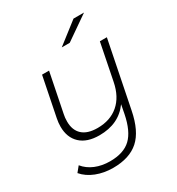

<svg xmlns="http://www.w3.org/2000/svg" viewBox="-213 -858 1096 1188"><g transform="rotate(-30 334.5 -263.5)"><path d="M615 -522 521 -53Q495 80 429 139Q363 198 246 198Q181 198 126 176.5Q71 155 37 115L68 77Q98 114 145 133.5Q192 153 250 153Q347 153 398.5 104Q450 55 472 -56L484 -119Q412 -19 273 -19Q185 -19 137.5 -63.5Q90 -108 90 -186Q90 -213 96 -243L152 -522H202L146 -243Q141 -221 141 -193Q141 -131 177.5 -97.5Q214 -64 286 -64Q376 -64 435 -114.5Q494 -165 513 -261L565 -522ZM494 -725H569L399 -607H342Z"/></g></svg>

Font: Montserrat Alternates Light
Style: Italic
Weight: 300
Italic angle: -11.3°
Designer: Julieta Ulanovsky
Foundry: Julieta Ulanovsky
Version: Version 7.200